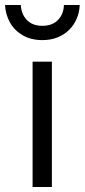

<svg xmlns="http://www.w3.org/2000/svg" viewBox="-58 -746 338 766"><path d="M72 0V-500H149V0ZM111 -586Q66 -586 33 -605Q0 -624 -18 -656Q-36 -688 -38 -726H25Q27 -689 49.5 -666Q72 -643 111 -643Q151 -643 173.5 -666.5Q196 -690 197 -726H260Q259 -697 248 -671.5Q237 -646 218 -627Q199 -608 172 -597Q145 -586 111 -586Z"/></svg>

Font: Cairo
Style: Regular
Weight: 400
Designer: Mohamed Gaber, Accademia di Belle Arti di Urbino
Foundry: Kief Type Foundry, Accademia di Belle Arti di Urbino
Version: Version 3.120